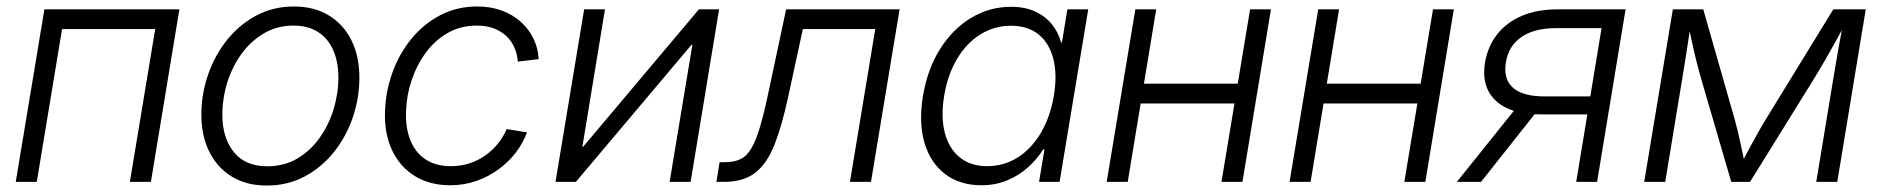

<svg xmlns="http://www.w3.org/2000/svg" viewBox="-20 -558 5772 589"><path d="M530.3 -529.3 442.9 0H378.4L456.1 -468.8H170.4L92.8 0H28.3L116.2 -529.3Z M798.3 11.2Q736.3 11.2 691.4 -16.1Q646.5 -43.5 622.1 -92.5Q597.7 -141.6 597.7 -206.1Q597.7 -268.6 617.9 -327.9Q638.2 -387.2 675.8 -434.6Q713.4 -481.9 765.6 -510Q817.9 -538.1 881.8 -538.1Q943.8 -538.1 988.8 -510.7Q1033.7 -483.4 1058.1 -434.3Q1082.5 -385.3 1082.5 -320.3Q1082.5 -257.3 1062.3 -198Q1042 -138.7 1004.4 -91.6Q966.8 -44.4 914.6 -16.6Q862.3 11.2 798.3 11.2ZM799.8 -47.9Q851.6 -47.9 891.8 -71.5Q932.1 -95.2 960.4 -135Q988.8 -174.8 1003.4 -223.1Q1018.1 -271.5 1018.1 -320.3Q1018.1 -367.7 1002.4 -403.6Q986.8 -439.5 956.1 -459.5Q925.3 -479.5 880.4 -479.5Q830.1 -479.5 789.8 -455.8Q749.5 -432.1 720.9 -392.8Q692.4 -353.5 677.2 -304.7Q662.1 -255.9 662.1 -206.1Q662.1 -135.3 697.3 -91.6Q732.4 -47.9 799.8 -47.9Z M1361.3 10.3Q1297.9 10.3 1252 -18.3Q1206.1 -46.9 1182.4 -97.9Q1158.7 -148.9 1161.1 -216.3Q1163.1 -277.8 1183.8 -335.4Q1204.6 -393.1 1241.9 -438.7Q1279.3 -484.4 1330.3 -511.2Q1381.3 -538.1 1443.8 -538.1Q1486.3 -538.1 1520.5 -525.1Q1554.7 -512.2 1579.1 -489.7Q1603.5 -467.3 1617.2 -438.2Q1630.9 -409.2 1632.3 -376.5L1568.4 -369.1Q1566.9 -391.1 1558.6 -410.9Q1550.3 -430.7 1534.7 -446Q1519 -461.4 1496.1 -470.5Q1473.1 -479.5 1442.4 -479.5Q1393.6 -479.5 1354.2 -457.3Q1314.9 -435.1 1286.9 -397.2Q1258.8 -359.4 1242.9 -312.5Q1227.1 -265.6 1225.6 -216.3Q1223.6 -166.5 1238.5 -128.7Q1253.4 -90.8 1284.7 -69.6Q1315.9 -48.3 1362.8 -48.3Q1394.5 -48.3 1421.6 -57.4Q1448.7 -66.4 1470.7 -82.5Q1492.7 -98.6 1508.8 -119.1Q1524.9 -139.6 1534.2 -162.1L1596.7 -151.9Q1584.5 -118.7 1562 -89.6Q1539.6 -60.5 1508.8 -38.1Q1478 -15.6 1440.7 -2.7Q1403.3 10.3 1361.3 10.3Z M2098.6 0H2034.2L2104 -420.4H2101.1L1746.6 0H1684.1L1772 -529.3H1835.9L1766.6 -107.9H1769L2124 -529.3H2186Z M2177.7 0 2187.5 -60.5H2204.6Q2232.9 -60.5 2252.2 -70.1Q2271.5 -79.6 2285.6 -104Q2299.8 -128.4 2312.5 -172.1Q2325.2 -215.8 2339.4 -284.2L2391.6 -529.3H2739.7L2651.9 0H2587.4L2665 -468.8H2442.9L2398.4 -263.2Q2378.9 -172.4 2356 -114.3Q2333 -56.2 2296.9 -28.1Q2260.7 0 2200.7 0Z M2990.7 10.3Q2924.3 10.3 2879.2 -24.2Q2834 -58.6 2815.9 -120.4Q2797.9 -182.1 2811.5 -264.2Q2825.2 -346.2 2863.8 -407.5Q2902.3 -468.8 2958.7 -502.9Q3015.1 -537.1 3081.5 -537.1Q3125 -537.1 3156.5 -522.2Q3188 -507.3 3207.5 -482.7Q3227.1 -458 3234.9 -428.2H3237.8L3254.4 -529.3H3318.4L3230.5 0H3167.5L3184.1 -99.6H3180.2Q3161.1 -69.3 3133.3 -44.4Q3105.5 -19.5 3069.6 -4.6Q3033.7 10.3 2990.7 10.3ZM3008.3 -48.3Q3060.5 -48.3 3102.8 -75.4Q3145 -102.5 3173.6 -151.4Q3202.1 -200.2 3212.9 -264.2Q3223.6 -328.6 3211.4 -377Q3199.2 -425.3 3166.3 -452.1Q3133.3 -479 3081.1 -479Q3030.3 -479 2987.5 -452.4Q2944.8 -425.8 2916 -377.4Q2887.2 -329.1 2876.5 -264.2Q2865.7 -199.2 2878.4 -150.6Q2891.1 -102.1 2924.3 -75.2Q2957.5 -48.3 3008.3 -48.3Z M3793.5 -301.3 3783.7 -240.7H3463.4L3473.1 -301.3ZM3526.9 -529.3 3439.5 0H3375L3462.9 -529.3ZM3878.9 -529.3 3791.5 0H3727.1L3814.9 -529.3Z M4354.5 -301.3 4344.7 -240.7H4024.4L4034.2 -301.3ZM4087.9 -529.3 4000.5 0H3936L4023.9 -529.3ZM4439.9 -529.3 4352.5 0H4288.1L4376 -529.3Z M4879.4 0H4815.4L4893.1 -471.7H4754.4Q4687 -471.7 4647.5 -444.6Q4607.9 -417.5 4599.6 -366.7Q4591.3 -315.9 4621.1 -289.1Q4650.9 -262.2 4719.2 -262.2H4886.7L4877.4 -207H4706.5Q4612.3 -207 4567.9 -249.8Q4523.4 -292.5 4535.6 -366.7Q4544.4 -416.5 4573.2 -453.1Q4602.1 -489.7 4648.9 -509.5Q4695.8 -529.3 4758.3 -529.3H4966.8ZM4523.4 0H4449.2L4641.1 -239.3H4712.9Z M5023.9 0 5111.8 -529.3H5205.1L5302.2 -189.5Q5307.6 -169.9 5311.8 -152.1Q5315.9 -134.3 5319.6 -117.2Q5323.2 -100.1 5326.7 -84Q5330.1 -67.9 5333 -51.3H5319.3Q5328.1 -68.4 5336.7 -84.5Q5345.2 -100.6 5354.5 -117.4Q5363.8 -134.3 5373.8 -152.3Q5383.8 -170.4 5395.5 -189.5L5604 -529.3H5703.6L5616.2 0H5551.8L5603 -310.5Q5607.4 -336.4 5611.3 -359.9Q5615.2 -383.3 5619.1 -405.3Q5623 -427.2 5627.2 -449.2Q5631.3 -471.2 5635.3 -493.2H5645Q5628.4 -461.9 5612.5 -433.1Q5596.7 -404.3 5579.6 -374.8Q5562.5 -345.2 5541.5 -311L5348.6 0H5291L5200.2 -311Q5190.4 -345.2 5183.1 -374.5Q5175.8 -403.8 5169.7 -432.9Q5163.6 -461.9 5156.7 -493.2H5168Q5164.6 -470.2 5161.4 -448.5Q5158.2 -426.8 5154.8 -405Q5151.4 -383.3 5147.7 -360.1Q5144 -336.9 5139.6 -310.5L5088.4 0Z"/></svg>

Font: Inter 24pt Light
Style: Italic
Weight: 300
Italic angle: -9.3988°
Designer: Rasmus Andersson
Foundry: rsms
Version: Version 4.001;git-66647c0bb